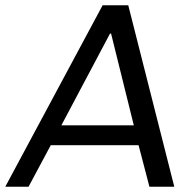

<svg xmlns="http://www.w3.org/2000/svg" viewBox="-50 -706 729 726"><path d="M-30 0 338 -686H435L609 0H515L474 -157H142L58 0ZM182 -232H456L370 -579H366Z"/></svg>

Font: Chivo Medium Light
Style: Italic
Weight: 300
Italic angle: -8.05°
Version: Version 2.002